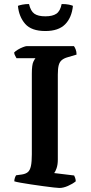

<svg xmlns="http://www.w3.org/2000/svg" viewBox="-20 -933 450 953"><path d="M275 0Q268 0 246 -2.5Q224 -5 194.5 -9Q165 -13 135 -17.5Q105 -22 82.5 -26Q60 -30 51 -33Q51 -42 54 -50.5Q57 -59 60 -63L89 -67Q108 -70 118.5 -79Q129 -88 133.5 -109Q138 -130 138 -167V-567Q138 -612 146 -627.5Q154 -643 156 -644H62Q60 -649 56 -655Q52 -661 50 -672Q56 -679 68.5 -686.5Q81 -694 94 -699Q107 -704 112 -704H347Q351 -699 355.5 -688Q360 -677 360 -662L316 -649Q298 -644 287 -635Q276 -626 271.5 -609.5Q267 -593 267 -563V-141Q267 -116 261 -98.5Q255 -81 249 -74L348 -62Q350 -59 353 -50Q356 -41 356 -33Q340 -20 317 -10Q294 0 275 0ZM205 -779Q136 -779 105 -814.5Q74 -850 69 -904Q76 -907 91 -910Q106 -913 124 -913Q132 -878 150.5 -865Q169 -852 205 -852Q241 -852 260 -865Q279 -878 286 -913Q308 -913 322 -910Q336 -907 342 -904Q336 -845 303 -812Q270 -779 205 -779Z"/></svg>

Font: Texturina Medium 12pt SemiBold
Style: Regular
Weight: 600
Version: Version 1.002